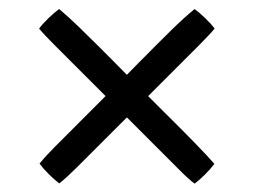

<svg xmlns="http://www.w3.org/2000/svg" viewBox="-20 -520 576 436"><path d="M236.3 -382.3 268.1 -350.1 292.5 -375Q340.8 -423.8 368.9 -451.4Q397 -479 421.9 -499.5Q432.6 -491.7 446 -478.8Q459.5 -465.8 467.3 -455.1Q458 -443.4 431.2 -416.5L316.4 -301.8L351.6 -266.6Q438 -181.2 466.8 -147.9Q459 -137.2 445.8 -124Q432.6 -110.8 421.9 -103Q408.2 -112.8 382.8 -138.7L268.1 -253.4L153.8 -139.2Q131.3 -116.7 114.7 -103.5Q104 -111.3 90.8 -124.5Q77.6 -137.7 69.8 -148.4Q83 -165 105 -187L219.7 -301.8L105 -416.5Q78.1 -443.4 68.8 -455.1Q76.2 -465.3 89.8 -478.5Q103.5 -491.7 114.3 -499.5Q134.8 -482.4 158.7 -459.2Q182.6 -436 205.6 -413.1Q228.5 -390.1 236.3 -382.3Z"/></svg>

Font: Radley
Style: Regular
Weight: 400
Designer: Vernon Adams
Foundry: Vernon Adams
Version: Version 1.003; ttfautohint (v1.6)